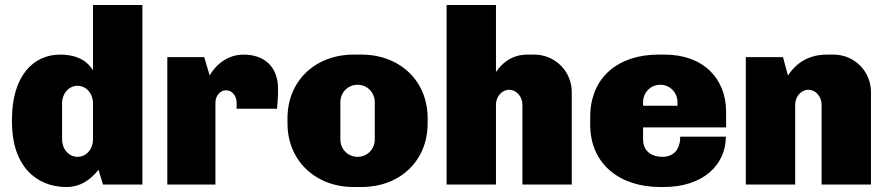

<svg xmlns="http://www.w3.org/2000/svg" viewBox="-20 -740 3560 770"><path d="M551 0V-720H353V-458C332 -493 292 -521 221 -521C114 -521 28 -436 28 -261V-250C28 -75 125 10 246 10C307 10 347 -24 375 -59L393 0ZM291 -396C326 -396 353 -365 353 -326V-181C353 -142 326 -111 291 -111C256 -111 229 -142 229 -181V-326C229 -365 256 -396 291 -396Z M956 -521C873 -521 828 -452 821 -437L799 -511H651V0H844V-328C844 -356 863 -378 887 -378C910 -378 929 -356 929 -328V-304H1091L1093 -329C1094 -344 1095 -359 1095 -367V-384C1095 -468 1045 -521 956 -521Z M1430 -521H1398C1246 -521 1133 -417 1133 -266V-245C1133 -95 1246 10 1398 10H1430C1582 10 1695 -93 1695 -245V-266C1695 -417 1582 -521 1430 -521ZM1414 -400C1453 -400 1483 -369 1483 -330V-181C1483 -142 1453 -111 1414 -111C1375 -111 1345 -142 1345 -181V-330C1345 -369 1375 -400 1414 -400Z M1969 -451V-720H1771V0H1969V-320C1969 -353 1993 -380 2022 -380C2051 -380 2075 -353 2075 -320V0H2273V-371C2273 -454 2206 -521 2123 -521H2095C2026 -521 1988 -479 1969 -451Z M2645 -521H2620C2461 -521 2347 -431 2347 -271V-240C2347 -80 2468 10 2627 10H2642C2800 10 2891 -79 2891 -192H2708C2708 -143 2684 -111 2636 -111C2593 -111 2559 -134 2559 -181V-229H2892V-291C2892 -424 2802 -521 2645 -521ZM2628 -400C2667 -400 2697 -369 2697 -330V-316H2559V-330C2559 -369 2589 -400 2628 -400Z M3323 -521H3295C3199 -521 3155 -460 3140 -437L3120 -511H2971V0H3169V-320C3169 -353 3193 -380 3222 -380C3251 -380 3275 -353 3275 -320V0H3473V-371C3473 -454 3406 -521 3323 -521Z"/></svg>

Font: Chivo Light
Style: Bold
Weight: 900
Designer: Hector Gatti
Foundry: Omnibus-Type
Version: Version 1.003;PS 001.003;hotconv 1.0.70;makeotf.lib2.5.58329